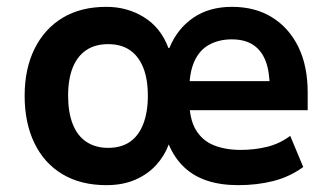

<svg xmlns="http://www.w3.org/2000/svg" viewBox="-20 -531 969 561"><path d="M291 10Q216 10 162.5 -22Q109 -54 80.5 -113Q52 -172 52 -251Q52 -330 81 -388.5Q110 -447 163 -479Q216 -511 291 -511Q352 -511 401 -480.5Q450 -450 472 -391H475Q498 -447 544.5 -479Q591 -511 658 -511Q726 -511 775.5 -480Q825 -449 852 -393.5Q879 -338 879 -261V-209H513V-294H783L768 -275Q768 -322 756 -353Q744 -384 719.5 -400Q695 -416 657 -416Q620 -416 591.5 -400.5Q563 -385 548 -352Q533 -319 533 -266V-240Q533 -184 552 -152Q571 -120 605 -106.5Q639 -93 683 -93Q724 -93 760.5 -102Q797 -111 828 -134L866 -43Q826 -14 778.5 -2Q731 10 676 10Q625 10 585.5 -3Q546 -16 518 -42.5Q490 -69 473 -109Q461 -76 436.5 -49Q412 -22 375.5 -6Q339 10 291 10ZM296 -99Q334 -99 359.5 -116.5Q385 -134 398.5 -168.5Q412 -203 412 -251Q412 -300 398.5 -333.5Q385 -367 359.5 -384.5Q334 -402 296 -402Q258 -402 232 -384.5Q206 -367 192.5 -333.5Q179 -300 179 -251Q179 -203 192.5 -168.5Q206 -134 232.5 -116.5Q259 -99 296 -99Z"/></svg>

Font: Nunito Sans 7pt SemiCondensed
Style: Bold
Weight: 700
Width: 4
Designer: Vernon Adams
Foundry: Vernon Adams
Version: Version 3.101;gftools[0.9.27]